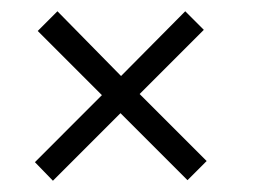

<svg xmlns="http://www.w3.org/2000/svg" viewBox="-20 -381 452 341"><path d="M342 -328 228 -214 347 -95 313 -61 194 -180 74 -60 42 -93 161 -212 47 -326 82 -361 195 -246 309 -361Z"/></svg>

Font: Bhavuka
Style: Regular
Weight: 400
Version: 2.94.0; ttfautohint (v1.2) -l 7 -r 28 -G 50 -x 13 -D deva -f